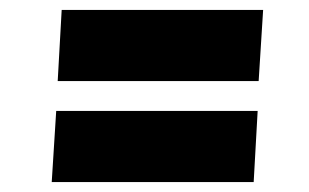

<svg xmlns="http://www.w3.org/2000/svg" viewBox="-20 -496 622 386"><path d="M84 -130 93 -273H498L490 -130ZM96 -333 104 -476H509L500 -333Z"/></svg>

Font: Literata 18pt Black
Style: Italic
Weight: 900
Italic angle: -2°
Designer: Latin by Veronika Burian and Jose Scaglione. Greek by Irene Vlachou. Cyrillic by Vera Evstafieva
Foundry: TypeTogether
Version: Version 3.103;gftools[0.9.29]